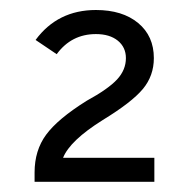

<svg xmlns="http://www.w3.org/2000/svg" viewBox="-20 -683 378 382"><path d="M287.1 -321.3H48.8V-339.8Q48.8 -383.8 71.8 -415Q94.7 -446.3 152.3 -482.4Q195.3 -505.9 212.9 -524.9Q230.5 -543.9 230.5 -567.4Q230.5 -588.9 214.4 -602.1Q198.2 -615.2 170.9 -615.2Q122.1 -615.2 92.8 -575.2L50.8 -603.5Q94.7 -663.1 170.9 -663.1Q223.6 -663.1 254.9 -637.2Q286.1 -611.3 286.1 -567.4Q286.1 -532.2 264.2 -505.9Q242.2 -479.5 184.6 -444.3Q119.1 -403.3 105.5 -369.1H287.1Z"/></svg>

Font: Lohit Devanagari
Style: Regular
Weight: 400
Version: 2.95.4